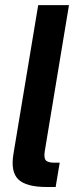

<svg xmlns="http://www.w3.org/2000/svg" viewBox="-20 -748 298 768"><path d="M167 0Q84.5 0 53.2 -30.5Q22 -61 33.7 -131.8L132.8 -727.5H255.9L159.2 -144Q154.8 -116.7 163.1 -106.9Q171.4 -97.2 198.2 -97.2H218.8L202.6 0Z"/></svg>

Font: Inter Display SemiBold
Style: Italic
Weight: 600
Italic angle: -9.39999°
Designer: Rasmus Andersson
Foundry: rsms
Version: Version 4.000;git-a52131595